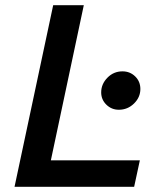

<svg xmlns="http://www.w3.org/2000/svg" viewBox="-20 -720 640 740"><path d="M36 0 185 -700H303L176 -102H519L497 0ZM438 -297Q410 -297 390 -316.5Q370 -336 370 -364Q370 -396 394 -420.5Q418 -445 452 -445Q481 -445 501 -425.5Q521 -406 521 -377Q521 -345 496.5 -321Q472 -297 438 -297Z"/></svg>

Font: Red Hat Mono Medium
Style: Italic
Weight: 500
Italic angle: -12°
Monospace: yes
Designer: Pentagram, MCKL
Foundry: Pentagram, MCKL
Version: Version 1.023; ttfautohint (v1.8.3)